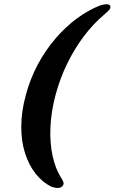

<svg xmlns="http://www.w3.org/2000/svg" viewBox="-20 -773 548 918"><path d="M103.5 -318.9Q124.8 -398 161.7 -466.5Q198.6 -534.9 246.3 -590Q293.9 -645.1 347.6 -684.7Q401.4 -724.2 455.9 -745.9Q479.5 -753.9 493.2 -752.5Q506.9 -751 508 -741Q509 -733.8 501.4 -725.1Q493.8 -716.4 478.6 -703.6Q427.3 -660.7 382.2 -601.3Q337.1 -541.8 302 -470.3Q267 -398.8 245.5 -318.9Q223.9 -236.8 221 -162.2Q218.1 -87.7 231.6 -26.6Q245.2 34.5 272.3 77Q280.4 89.2 283.1 98.2Q285.8 107.2 280.6 114.4Q265.6 134.4 224.8 119.3Q182.7 98.2 150.5 57.6Q118.3 17 100 -39.9Q81.7 -96.7 81.7 -167.3Q81.6 -237.8 103.5 -318.9Z"/></svg>

Font: Fraunces Wonky
Style: Italic
Weight: 900
Italic angle: -16°
Version: Version 1.000;[b76b70a41]